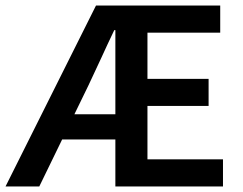

<svg xmlns="http://www.w3.org/2000/svg" viewBox="-23 -674 877 694"><path d="M-3 0 324 -654H773V-556H510V-389H731V-291H510V-98H783V0H394V-565H390Q366 -515 343 -464.5Q320 -414 297 -366L119 0ZM148 -170V-261H458V-170Z"/></svg>

Font: Source Sans 3 SemiBold
Style: Regular
Weight: 600
Designer: Paul D. Hunt
Foundry: Adobe
Version: Version 3.046;hotconv 1.0.118;makeotfexe 2.5.65603